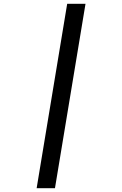

<svg xmlns="http://www.w3.org/2000/svg" viewBox="-20 -843 640 1006"><path d="M172 143 332 -823H428L268 143Z"/></svg>

Font: Iosevka Slab MdExObl
Style: Regular
Weight: 500
Width: 7
Italic angle: -9°
Monospace: yes
Designer: Belleve Invis
Foundry: Belleve Invis
Version: Version 11.1.1; ttfautohint (v1.8.3)